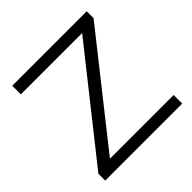

<svg xmlns="http://www.w3.org/2000/svg" viewBox="-180 -856 1012 1012"><g transform="rotate(-45 325.5 -350.0)"><path d="M45 0V-51L531 -664L539 -636H52V-700H607V-649L122 -36L113 -64H619V0Z"/></g></svg>

Font: MOST Montserrat
Style: Regular
Weight: 400
Designer: Julieta Ulanovsky
Foundry: Julieta Ulanovsky
Version: Version 8.000;March 11, 2024;FontCreator 15.0.0.2926 64-bit